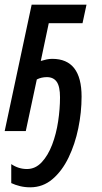

<svg xmlns="http://www.w3.org/2000/svg" viewBox="-22 -559 434 819"><path d="M107 240Q84 240 63.5 235Q43 230 26 222V141Q57 162 93 162Q129 162 156 133Q183 104 200.5 58Q218 12 226 -41.5Q234 -95 234 -144Q234 -190 220 -210Q206 -230 178 -230Q154 -230 135 -220L88 0H-2L113 -539H347L330 -460H186L152 -299Q165 -303 177 -305.5Q189 -308 201 -308Q326 -308 326 -147Q326 -80 312 -12Q298 56 270.5 113Q243 170 202 205Q161 240 107 240Z"/></svg>

Font: Noto Sans ExtraCondensed Medium
Style: Italic
Weight: 500
Width: 2
Italic angle: -12°
Designer: Monotype Design Team
Foundry: Monotype Imaging Inc.
Version: Version 2.013; ttfautohint (v1.8.4.7-5d5b)